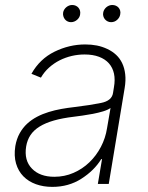

<svg xmlns="http://www.w3.org/2000/svg" viewBox="-20 -730 589 762"><path d="M40.8 -150.2Q45.8 -179 58.1 -201Q70.3 -223 87.9 -239.2Q105.5 -255.3 127.3 -266.7Q149.1 -278.1 173.5 -285.5Q197.8 -293 223.5 -297.6Q249.3 -302.2 274.5 -305Q306.8 -308.9 333.1 -313Q359.4 -317.1 380.7 -321.4Q424 -329.9 428.6 -361.2L432.2 -383.9Q437.5 -413.7 432.4 -437.7Q427.2 -461.6 412.3 -478.5Q397.4 -495.4 373 -504.6Q348.7 -513.8 315.7 -513.8Q290.1 -513.8 264.9 -508Q239.7 -502.1 216.8 -490.6Q193.9 -479 174.7 -461.8Q155.5 -444.6 142.4 -421.9L104.8 -437.1Q137.8 -496.1 196.4 -524.9Q255 -553.6 318.2 -553.6Q342.7 -553.6 364.3 -549.4Q386 -545.1 406.2 -535.5Q425.8 -526.3 440.9 -512.3Q456 -498.2 465 -479Q474.1 -459.9 476.9 -435.4Q479.8 -410.9 474.8 -381L411.6 0H368.3L384.9 -98.4H381.7Q354 -53.3 302.9 -20.6Q252.5 11.7 187.5 11.7Q152.3 11.7 122.7 1.1Q93 -9.6 72.8 -30.2Q52.6 -50.8 43.7 -81Q34.8 -111.2 40.8 -150.2ZM106.9 -60.7Q138.1 -28.4 195.7 -28.4Q236.2 -28.4 271.7 -43.9Q307.2 -59.3 334.7 -85.8Q362.2 -112.2 380.5 -147.2Q398.8 -182.2 404.8 -221.2L418.7 -301.5Q408 -293.7 389 -288Q370 -282.3 348.9 -278.2Q327.8 -274.1 307.4 -271.3Q286.9 -268.5 273.1 -266.7Q228 -261.4 194.2 -251.8Q160.5 -242.2 137.3 -227.8Q114 -213.4 101 -193.9Q88.1 -174.4 83.8 -148.8Q74.9 -93.4 106.9 -60.7ZM389.6 -680Q390.6 -686.4 394 -691.9Q397.4 -697.4 402.3 -701.5Q407.3 -705.6 413.2 -707.9Q419 -710.2 425.4 -710.2Q433.2 -710.2 439.8 -707.4Q446.4 -704.5 450.8 -699.4Q455.3 -694.2 457 -687.3Q458.8 -680.4 457 -672.2Q454.9 -660.2 444.8 -651.1Q434.7 -642 420.8 -642Q413.4 -642 407 -645.2Q400.6 -648.4 396.3 -653.6Q392 -658.7 390.1 -665.7Q388.1 -672.6 389.6 -680ZM230.5 -680Q231.5 -686.4 234.9 -691.9Q238.3 -697.4 243.3 -701.5Q248.2 -705.6 254.1 -707.9Q259.9 -710.2 266.3 -710.2Q274.5 -710.2 280.9 -707.2Q287.3 -704.2 291.5 -699.2Q295.8 -694.2 297.6 -687.3Q299.4 -680.4 297.9 -672.2Q297.2 -666.5 294 -661Q290.8 -655.5 285.9 -651.3Q280.9 -647 274.7 -644.5Q268.5 -642 261.7 -642Q254.3 -642 248 -645.1Q241.8 -648.1 237.6 -653.4Q233.3 -658.7 231.4 -665.7Q229.4 -672.6 230.5 -680Z"/></svg>

Font: Inter P Extra Light
Style: Italic
Weight: 200
Italic angle: 9.39999°
Designer: Rasmus Andersson
Foundry: rsms
Version: Version 3.018;git-588b23468